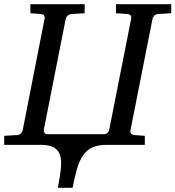

<svg xmlns="http://www.w3.org/2000/svg" viewBox="-41 -691 837 916"><path d="M711.9 -624Q701.7 -623 694.8 -616Q688 -608.9 687 -603L581.1 -67.9Q579.6 -62 583.5 -55.2Q587.4 -48.3 598.1 -46.9L649.9 -43V0H469.2Q427.7 0 400.9 12Q374 23.9 356.2 49.1Q338.4 74.2 326.9 113Q315.4 151.9 305.2 205.1H234.9Q245.6 151.9 249.5 113Q253.4 74.2 245.4 49.1Q237.3 23.9 215.3 12Q193.4 0 151.9 0H-21V-43L42 -46.9Q52.7 -47.9 59.1 -54.9Q65.4 -62 66.9 -67.9L171.9 -603Q173.3 -608.9 169.9 -615.7Q166.5 -622.6 155.8 -624L104 -627.9V-670.9H362.8V-627.9L298.8 -624Q288.6 -623 281.5 -616Q274.4 -608.9 272.9 -603L168 -71.8Q167 -64.9 170.7 -57.9Q174.3 -50.8 185.1 -50.8H455.1Q465.8 -50.8 472.4 -57.9Q479 -64.9 480 -71.8L585 -603Q586.4 -608.9 583 -615.7Q579.6 -622.6 568.8 -624L512.2 -627.9V-670.9H775.9V-627.9Z"/></svg>

Font: Charis SIL
Style: Italic
Weight: 400
Italic angle: -11°
Foundry: SIL International
Version: Version 4.112